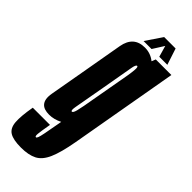

<svg xmlns="http://www.w3.org/2000/svg" viewBox="-359 -747 1010 1010"><g transform="rotate(45 146.5 -242.0)"><path d="M58.5 229.5Q1 229.5 -25.8 213Q-52.5 196.5 -55.8 154.8Q-59 113 -45.5 37H82.5Q72.5 93.5 70.5 114.5Q68.5 135.5 76 135.5Q80.5 135.5 84.5 125.5Q88.5 115.5 94 87.5Q99.5 59.5 109 6L113 -16Q77 2.5 41 2.5Q2 2.5 -15 -16.5Q-35 -38.5 -26.5 -86Q-11 -174.5 11.5 -301Q33.5 -428 49.2 -516Q65 -604 148 -604Q190.5 -604 223.5 -577.5L232.5 -600H348.5L242 5.5Q225.5 98 204.2 146.2Q183 194.5 148.5 212Q114 229.5 58.5 229.5ZM187.5 -438.5Q192 -466.5 193 -482.5Q195 -504 189 -506.5Q188 -507 187.5 -507Q178.5 -507 173.2 -475.8Q168 -444.5 142.5 -301Q117 -156 111 -125Q106 -97 112.5 -94Q113.5 -93.5 114.5 -93.5Q122.5 -93.5 129 -118Q133 -133 138 -160ZM118.5 -623 180.5 -714.5H265.5L295.5 -623H235.5L217.5 -685.5L178 -623Z"/></g></svg>

Font: Anybody UltraCondensed Regular
Style: Bold Italic
Weight: 700
Width: 1
Italic angle: -10°
Designer: Tyler Finck
Foundry: Etcetera Type Company
Version: Version 1.010; ttfautohint (v1.8.3) -l 8 -r 50 -G 200 -x 14 